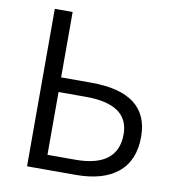

<svg xmlns="http://www.w3.org/2000/svg" viewBox="-82 -805 807 879"><g transform="rotate(10 321.5 -366.0)"><path d="M102 -732H185V-428H325Q593 -428 593 -223Q593 -111 521 -54Q453 0 328 0H102ZM314 -68Q512 -68 512 -221Q512 -360 312 -360H185V-68Z"/></g></svg>

Font: Source Han Sans CN Normal
Style: Regular
Weight: 350
Designer: Ryoko NISHIZUKA 西塚涼子 (kana, bopomofo & ideographs); Paul D. Hunt (Latin, Greek & Cyrillic); Sandoll Communications 산돌커뮤니
Foundry: Adobe
Version: Version 2.004;hotconv 1.0.118;makeotfexe 2.5.65603